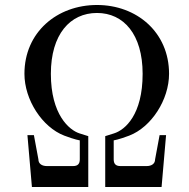

<svg xmlns="http://www.w3.org/2000/svg" viewBox="-20 -750 756 770"><path d="M78 -454C78 -350 149 -240 238 -206C280 -190 300 -187 300 -187V-111C300 -93 292 -84 273 -84H168C150 -84 134 -92 134 -111L116 -208H90L108 0H334V-204L299 -215C258 -228 184 -290 184 -454C184 -612 261 -698 369 -698C476 -698 552 -612 552 -454C552 -290 482 -229 437 -215L402 -204V0H628L646 -208H620L602 -111C602 -92 586 -84 568 -84H463C444 -84 436 -93 436 -111V-187C436 -187 456 -190 498 -206C587 -240 658 -350 658 -454C658 -621 528 -730 369 -730C209 -730 78 -621 78 -454Z"/></svg>

Font: Old Standard
Style: Regular
Weight: 400
Designer: Alexey Kryukov <alexios@thessalonica.org.ru>
Version: Version 2.0